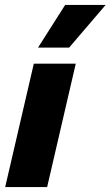

<svg xmlns="http://www.w3.org/2000/svg" viewBox="-20 -758 448 778"><path d="M287 -500 171 0H1L117 -500ZM244 -738H408L260 -565H134Z"/></svg>

Font: Kantumruy Pro
Style: Italic
Weight: 400
Italic angle: -13°
Designer: Sovichet Tep
Foundry: Sovichet Tep
Version: Version 1.002